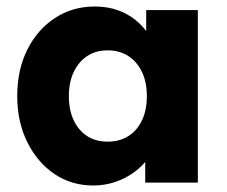

<svg xmlns="http://www.w3.org/2000/svg" viewBox="-20 -562 699 591"><path d="M33 -266Q33 -347 64 -409Q95 -471 149 -506.5Q203 -542 272 -542Q310 -542 341.5 -531Q373 -520 397 -500.5Q421 -481 438 -455.5Q455 -430 463 -401L430 -405V-531H589V0H427V-128L463 -129Q455 -101 437 -76Q419 -51 393 -32Q367 -13 335 -2Q303 9 267 9Q200 9 147.5 -26.5Q95 -62 64 -124.5Q33 -187 33 -266ZM432 -266Q432 -309 417 -340.5Q402 -372 375 -389.5Q348 -407 311 -407Q275 -407 248.5 -389.5Q222 -372 207 -340.5Q192 -309 192 -266Q192 -223 207 -191.5Q222 -160 248.5 -143Q275 -126 311 -126Q348 -126 375 -143Q402 -160 417 -191.5Q432 -223 432 -266Z"/></svg>

Font: Mach
Style: Bold
Weight: 700
Version: Version 1.002